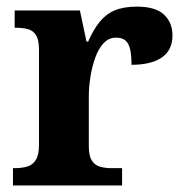

<svg xmlns="http://www.w3.org/2000/svg" viewBox="-20 -568 563 588"><path d="M19.7 0V-53H23.8Q46.8 -53 63.6 -58Q80.3 -63 89.9 -78.5Q99.4 -94 99.4 -125V-415Q99.4 -445 90.8 -459.5Q82.2 -474 66.3 -478.5Q50.5 -483 28.5 -483H24.9V-536H224.7L244.9 -440.5H249.9Q265.2 -475.7 284.2 -499.8Q303.3 -524 330.6 -535.9Q357.9 -547.7 399 -547.7Q456.4 -547.7 482.3 -523.2Q508.2 -498.7 508.2 -459.7Q508.2 -414.2 475.4 -391.8Q442.6 -369.5 382.7 -369.5Q382.7 -397.5 378.9 -415.7Q375 -433.8 365 -443.3Q354.9 -452.7 335.5 -452.7Q313.3 -452.7 297.5 -436Q281.7 -419.2 271.9 -391.8Q262 -364.5 257 -333.2Q252 -302 252 -273V-120Q252 -91 261.2 -76.5Q270.4 -62 286.3 -57.5Q302.2 -53 321.8 -53H353.9V0Z"/></svg>

Font: Noto Serif Hebrew
Style: Regular
Weight: 400
Designer: Monotype Design Team
Foundry: Monotype Imaging Inc.
Version: Version 2.003